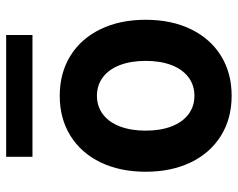

<svg xmlns="http://www.w3.org/2000/svg" viewBox="-92 -646 747 602"><g transform="rotate(-90 281.0 -345.5)"><path d="M43 -261.7Q43 -342.3 72.5 -403.3Q102.1 -464.4 156 -497.8Q210 -531.2 281.2 -531.2Q352.5 -531.2 406.5 -497.8Q460.4 -464.4 490 -403.3Q519.5 -342.3 519.5 -261.7Q519.5 -181.2 490 -120.1Q460.4 -59.1 406.5 -25.6Q352.5 7.8 281.2 7.8Q210 7.8 156 -25.6Q102.1 -59.1 72.5 -120.1Q43 -181.2 43 -261.7ZM390.6 -261.7Q390.6 -308.1 377.4 -342.5Q364.3 -377 339.4 -395.8Q314.5 -414.6 281.2 -414.6Q248 -414.6 223.1 -395.8Q198.2 -377 185.1 -342.5Q171.9 -308.1 171.9 -261.7Q171.9 -215.3 185.1 -180.9Q198.2 -146.5 223.1 -127.7Q248 -108.9 281.2 -108.9Q314.5 -108.9 339.4 -127.7Q364.3 -146.5 377.4 -180.9Q390.6 -215.3 390.6 -261.7ZM89.8 -616.7V-699.2H471.7V-616.7Z"/></g></svg>

Font: Reddit Mono
Style: Bold
Weight: 700
Designer: Stephen Hutchings
Foundry: Reddit
Version: Version 1.009